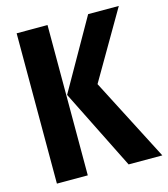

<svg xmlns="http://www.w3.org/2000/svg" viewBox="-110 -826 797 913"><g transform="rotate(-15 288.0 -370.0)"><path d="M209 -740H57V0H209ZM560 -740H409L213 -395L410 0H576L366 -407Z"/></g></svg>

Font: Glow Sans SC Compressed
Style: Bold
Weight: 700
Width: 2
Designer: Ryoko NISHIZUKA (kana, bopomofo & ideographs); Paul D. Hunt (Latin, Greek & Cyrillic); Sandoll Communications, Soo-young
Version: Version 0.93